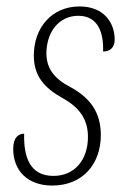

<svg xmlns="http://www.w3.org/2000/svg" viewBox="-20 -566 395 596"><path d="M142 10C237 10 293 -57 293 -147C293 -218 259 -263 198 -296C148 -322 125 -353 124 -399C124 -468 164 -517 223 -517C286 -517 302 -462 300 -406C321 -406 336 -418 336 -443C336 -497 301 -546 227 -546C140 -546 85 -479 85 -394C85 -329 118 -293 175 -261C233 -229 253 -189 253 -141C253 -69 211 -20 146 -20C75 -20 53 -75 55 -151C39 -151 21 -141 21 -104C21 -36 66 10 142 10Z"/></svg>

Font: Noto Serif Condensed ExtraLight
Style: Italic
Weight: 200
Width: 3
Italic angle: -12°
Designer: Monotype Design Team
Foundry: Monotype Imaging Inc.
Version: Version 2.013